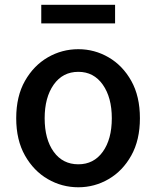

<svg xmlns="http://www.w3.org/2000/svg" viewBox="-20 -770 655 804"><path d="M308.1 14.2Q239.3 14.2 180.2 -20Q121.1 -54.2 84.5 -118.9Q47.9 -183.6 47.9 -274.9Q47.9 -366.7 84.5 -431.2Q121.1 -495.6 180.2 -529.8Q239.3 -564 308.1 -564Q376 -564 434.8 -529.8Q493.7 -495.6 529.8 -431.2Q565.9 -366.7 565.9 -274.9Q565.9 -183.6 529.8 -118.9Q493.7 -54.2 434.8 -20Q376 14.2 308.1 14.2ZM308.1 -82Q372.6 -82 410.4 -134.5Q448.2 -187 448.2 -274.9Q448.2 -361.8 410.4 -415.5Q372.6 -469.2 308.1 -469.2Q242.7 -469.2 204.8 -415.5Q167 -361.8 167 -274.9Q167 -187 204.8 -134.5Q242.7 -82 308.1 -82ZM152.8 -671.9V-750H461.9V-671.9Z"/></svg>

Font: Source Han Sans CN Medium
Style: Regular
Weight: 500
Designer: Ryoko NISHIZUKA  (kana, bopomofo & ideographs); Paul D. Hunt (Latin, Greek & Cyrillic); Sandoll Communications , Soo-you
Foundry: Adobe
Version: Version 2.004;hotconv 1.0.118;makeotfexe 2.5.65603